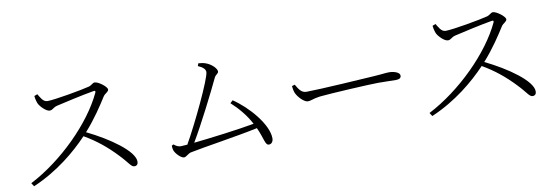

<svg xmlns="http://www.w3.org/2000/svg" viewBox="-51 -1043 4002 1377"><g transform="rotate(-10 1950.0 -354.0)"><path d="M842 -38C861 -38 869 -51 869 -68C869 -145 702 -261 542 -339C617 -422 677 -515 711 -569C724 -590 751 -596 751 -614C751 -634 691 -680 664 -680C650 -680 640 -664 620 -658C563 -643 361 -607 309 -607C276 -607 260 -645 245 -668L222 -659C225 -631 232 -611 237 -600C249 -577 288 -537 313 -537C336 -537 339 -554 370 -562C425 -575 567 -607 645 -620C656 -622 662 -620 657 -607C561 -401 328 -169 92 -47L108 -22C288 -99 426 -216 519 -314C607 -263 677 -206 748 -131C806 -71 818 -38 842 -38Z M1819 -24C1839 -24 1851 -42 1851 -64C1851 -166 1724 -311 1617 -382L1598 -364C1651 -316 1701 -257 1736 -190C1622 -169 1418 -143 1293 -130C1362 -245 1475 -469 1520 -565C1529 -584 1550 -589 1550 -604C1550 -628 1510 -664 1474 -676C1462 -681 1440 -685 1421 -686L1414 -667C1447 -653 1467 -636 1467 -615C1467 -568 1315 -251 1242 -125L1195 -122C1177 -122 1162 -129 1144 -144L1131 -137C1131 -125 1132 -114 1136 -102C1146 -76 1182 -39 1204 -39C1220 -39 1238 -62 1258 -66C1353 -86 1606 -123 1754 -155C1793 -69 1791 -24 1819 -24Z M2147 -281C2174 -281 2185 -293 2239 -300C2313 -308 2606 -324 2667 -324C2726 -324 2761 -322 2794 -322C2826 -322 2834 -333 2834 -348C2834 -372 2790 -385 2756 -385C2730 -385 2706 -380 2639 -376C2597 -373 2236 -350 2150 -350C2111 -350 2095 -382 2075 -415L2054 -408C2056 -390 2058 -375 2065 -357C2078 -326 2121 -281 2147 -281Z M3742 -38C3761 -38 3769 -51 3769 -68C3769 -145 3602 -261 3442 -339C3517 -422 3577 -515 3611 -569C3624 -590 3651 -596 3651 -614C3651 -634 3591 -680 3564 -680C3550 -680 3540 -664 3520 -658C3463 -643 3261 -607 3209 -607C3176 -607 3160 -645 3145 -668L3122 -659C3125 -631 3132 -611 3137 -600C3149 -577 3188 -537 3213 -537C3236 -537 3239 -554 3270 -562C3325 -575 3467 -607 3545 -620C3556 -622 3562 -620 3557 -607C3461 -401 3228 -169 2992 -47L3008 -22C3188 -99 3326 -216 3419 -314C3507 -263 3577 -206 3648 -131C3706 -71 3718 -38 3742 -38Z"/></g></svg>

Font: Source Han Serif CN Light
Style: Regular
Weight: 300
Designer: Ryoko NISHIZUKA 西塚涼子 (kana & ideographs); Frank Grießhammer (Latin, Greek & Cyrillic); Wenlong ZHANG 张文龙 (bopomofo); San
Foundry: Adobe
Version: Version 2.003;hotconv 1.1.1;makeotfexe 2.6.0